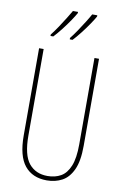

<svg xmlns="http://www.w3.org/2000/svg" viewBox="-103 -1011 692 1079"><g transform="rotate(10 243.0 -471.5)"><path d="M414 -217Q414 -130 391 -80.5Q368 -31 329.5 -10.5Q291 10 243 10Q161 10 116.5 -44.5Q72 -99 72 -217V-714H98V-221Q98 -109 136.5 -62Q175 -15 243 -15Q286 -15 318.5 -33.5Q351 -52 369.5 -97Q388 -142 388 -221V-714H414ZM362 -946Q354 -931 334.5 -902Q315 -873 291.5 -843Q268 -813 249 -793H233V-801Q250 -822 269.5 -851Q289 -880 306.5 -908Q324 -936 333 -953H362ZM252 -946Q244 -931 224.5 -902Q205 -873 181.5 -843Q158 -813 139 -793H123V-801Q141 -824 160.5 -853Q180 -882 196.5 -909Q213 -936 223 -953H252Z"/></g></svg>

Font: Noto Sans Lao ExtraCondensed Thin
Style: Regular
Weight: 100
Width: 2
Designer: Monotype Design Team
Foundry: Monotype Imaging Inc.
Version: Version 2.003; ttfautohint (v1.8.4.7-5d5b)